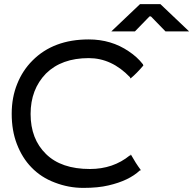

<svg xmlns="http://www.w3.org/2000/svg" viewBox="-20 -905 941 935"><path d="M204 -155Q278 -82 418 -82Q531 -82 612 -148Q613 -145 616 -150Q616 -152 617 -153Q641 -110 665 -78Q663 -71 661 -75Q608 -25 508 -2Q458 10 386 10Q314 10 247 -16Q180 -41 133 -90Q88 -136 62 -204Q37 -269 37 -351Q37 -431 64 -497Q90 -562 138 -610Q240 -713 412 -713Q522 -713 607 -655Q648 -628 676 -592Q678 -584 679 -587Q645 -547 617 -524Q616 -521 614 -526Q613 -528 613 -529Q524 -622 412 -622Q280 -622 204 -547Q129 -470 129 -350Q129 -228 204 -155ZM522 -752 662 -885H761L901 -752H786L715 -825H708L637 -752Z"/></svg>

Font: Rilu
Style: Bold
Weight: 500
Designer: Alí Sinisterra
Foundry: Alí Sinisterra
Version: ""